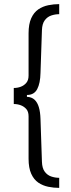

<svg xmlns="http://www.w3.org/2000/svg" viewBox="-20 -755 346 934"><path d="M268 159Q241 159 214.5 153.5Q188 148 166.5 133.5Q145 119 132 90.5Q119 62 119 17V-189Q119 -212 108 -224.5Q97 -237 81 -243Q65 -249 47 -249V-327Q65 -327 81 -333Q97 -339 108 -352Q119 -365 119 -387V-593Q119 -638 132 -666.5Q145 -695 166.5 -709.5Q188 -724 214.5 -729.5Q241 -735 268 -735V-686Q248 -686 229 -679.5Q210 -673 197.5 -656Q185 -639 184 -608L177 -400Q176 -350 161 -321.5Q146 -293 111 -293V-284Q134 -283 148 -270Q162 -257 169 -233.5Q176 -210 177 -176L184 32Q185 63 197.5 80Q210 97 229 103.5Q248 110 268 110Z"/></svg>

Font: Archivo ExtraCondensed Light
Style: Regular
Weight: 300
Width: 2
Designer: Hector Gatti
Foundry: Omnibus-Type
Version: Version 2.001